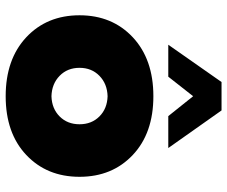

<svg xmlns="http://www.w3.org/2000/svg" viewBox="-82 -708 800 676"><g transform="rotate(90 318.0 -370.0)"><path d="M250 -562.5H137.5L268.8 -750H368.8L501.2 -562.5H388.8L318.8 -650ZM525.6 -62.5Q448.8 10 318.8 10Q188.8 10 111.2 -62.5Q33.8 -135 33.8 -250Q33.8 -365 111.2 -437.5Q188.8 -510 318.8 -510Q448.8 -510 525.6 -437.5Q602.5 -365 602.5 -250Q602.5 -135 525.6 -62.5ZM318.8 -151.2Q362.5 -152.5 390 -180Q417.5 -207.5 417.5 -250Q417.5 -292.5 390 -320Q362.5 -347.5 318.8 -348.8Q275 -347.5 246.9 -320Q218.8 -292.5 218.8 -250Q218.8 -207.5 246.9 -180Q275 -152.5 318.8 -151.2Z"/></g></svg>

Font: Now Alt Black
Style: Regular
Weight: 900
Designer: Alfredo Marco Pradil
Foundry: Alfredo Marco Pradil
Version: Version 1.002;PS 001.002;hotconv 1.0.88;makeotf.lib2.5.64775